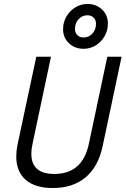

<svg xmlns="http://www.w3.org/2000/svg" viewBox="-20 -936 633 968"><path d="M246 12Q157 12 109.5 -29.5Q62 -71 62 -147Q62 -174 68 -205L163 -650H237L144 -211Q138 -184 138 -161Q138 -59 254 -59Q396 -59 428 -211L521 -650H593L497 -197Q475 -95 411 -41.5Q347 12 246 12ZM401 -690Q357 -690 327.5 -718Q298 -746 298 -789Q298 -824 315 -853Q332 -882 360 -899Q388 -916 421 -916Q465 -916 494.5 -888Q524 -860 524 -817Q524 -782 507 -753Q490 -724 462.5 -707Q435 -690 401 -690ZM401 -747Q428 -747 446 -767Q464 -787 464 -816Q464 -835 452 -847Q440 -859 421 -859Q394 -859 376 -839Q358 -819 358 -790Q358 -771 370 -759Q382 -747 401 -747Z"/></svg>

Font: Sometype Mono
Style: Italic
Weight: 400
Italic angle: -12°
Monospace: yes
Designer: Ryoichi Tsunekawa
Foundry: Dharma Type
Version: Version 1.000; ttfautohint (v1.8.3)